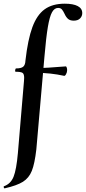

<svg xmlns="http://www.w3.org/2000/svg" viewBox="-48 -746 466 1041"><path d="M398 -675Q398 -658 386 -646Q374 -634 352 -634Q332 -634 321 -643.5Q310 -653 302 -671Q294 -688 287 -695.5Q280 -703 267 -703Q247 -703 234 -679.5Q221 -656 211.5 -600Q202 -544 193 -439L149 64Q140 142 124.5 180.5Q109 219 76.5 239.5Q44 260 -22 275Q-26 276 -27.5 270.5Q-29 265 -27 264Q10 251 25.5 212.5Q41 174 49 84L82 -306L83 -324Q83 -345 74 -351Q65 -357 36 -357Q34 -357 34 -363Q34 -367 35.5 -371Q37 -375 39 -375Q67 -375 78 -384.5Q89 -394 90 -418Q103 -532 127.5 -598.5Q152 -665 194 -695.5Q236 -726 303 -726Q349 -726 373.5 -713Q398 -700 398 -675ZM316 -366Q316 -354 310 -343.5Q304 -333 299 -335Q226 -351 151 -351V-377Q202 -377 308 -386Q311 -387 313.5 -380.5Q316 -374 316 -366Z"/></svg>

Font: Cormorant Garamond
Style: Bold
Weight: 700
Designer: Christian Thalmann (Catharsis Fonts)
Foundry: Catharsis Fonts
Version: Version 4.000